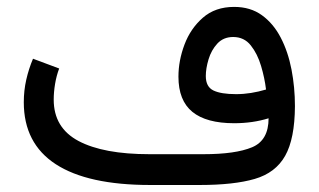

<svg xmlns="http://www.w3.org/2000/svg" viewBox="-20 -528 910 548"><path d="M746.6 -190.4Q701.2 -176.3 648.4 -176.3Q568.8 -176.3 529.1 -208.7Q489.3 -241.2 489.3 -309.1Q489.3 -355 506.6 -400.9Q523.9 -446.8 559.1 -477.5Q594.2 -508.3 648.4 -508.3Q694.8 -508.3 727.5 -484.6Q760.3 -460.9 781.2 -420.7Q802.2 -380.4 812 -329.6Q821.8 -278.8 821.8 -225.1Q821.3 -131.8 793.9 -83.3Q766.6 -34.7 707 -17.3Q647.5 0 550.3 0H408.7Q230.5 0 139.2 -59.3Q47.9 -118.7 47.9 -236.3Q47.9 -269 54.9 -300.3Q62 -331.5 74.2 -360.4L148.9 -332.5Q141.1 -312 137.2 -288.6Q133.3 -265.1 133.3 -243.7Q133.3 -163.1 204.3 -125.5Q275.4 -87.9 406.7 -87.9H560.5Q652.3 -87.9 699.5 -107.7Q746.6 -127.4 746.6 -190.4ZM739.3 -272.5Q735.4 -305.2 725.1 -339.8Q714.8 -374.5 695.8 -398.4Q676.8 -422.4 645.5 -422.4Q617.7 -422.4 600.3 -403.6Q583 -384.8 575.2 -358.6Q567.4 -332.5 567.4 -311Q567.4 -280.3 589.1 -269.8Q610.8 -259.3 653.8 -259.3Q675.3 -259.3 696.5 -262.7Q717.8 -266.1 739.3 -272.5Z"/></svg>

Font: Vazir WOL-UI
Style: Regular-WOL-UI
Weight: 400
Designer: Saber Rastikerdar
Foundry: Saber Rastikerdar
Version: Version 30.1.0